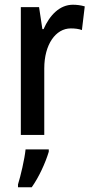

<svg xmlns="http://www.w3.org/2000/svg" viewBox="-20 -570 389 811"><path d="M288 -550C232 -550 190 -506 164 -447H159L145 -540H68V0H167V-281C167 -382 215 -450 279 -450C297 -450 313 -448 326 -443L338 -543C321 -548 304 -550 288 -550ZM186 71V61H88C84 102 67 174 56 209V221H114C144 179 172 118 186 71Z"/></svg>

Font: Noto Sans Devanagari Condensed Medium
Style: Regular
Weight: 500
Width: 3
Designer: Jelle Bosma - Monotype Design Team
Foundry: Monotype Imaging Inc.
Version: Version 2.004